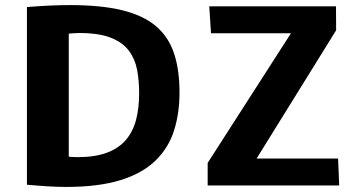

<svg xmlns="http://www.w3.org/2000/svg" viewBox="-20 -736 1403 762"><path d="M242.2 5.9Q206.5 5.9 168 3.4Q129.4 1 86.9 -2.9V-708Q134.3 -711.9 177 -713.9Q219.7 -715.8 257.8 -715.8Q380.4 -715.8 463.9 -695.6Q547.4 -675.3 597.7 -633.3Q647.9 -591.3 670.2 -525.6Q692.4 -460 692.4 -368.7Q692.4 -285.6 670.4 -217Q648.4 -148.4 596.9 -98.4Q545.4 -48.3 458.5 -21.2Q371.6 5.9 242.2 5.9ZM287.1 -112.3Q357.4 -112.3 404.8 -130.1Q452.1 -147.9 480.2 -181.4Q508.3 -214.8 520.3 -261.5Q532.2 -308.1 532.2 -366.2Q532.2 -415.5 524.2 -458.5Q516.1 -501.5 491.7 -534.4Q467.3 -567.4 419.9 -586.2Q372.6 -605 293.9 -605Q284.7 -605 274.4 -604.2Q264.2 -603.5 252.9 -602.5V-114.3Q261.7 -113.3 270.5 -112.8Q279.3 -112.3 287.1 -112.3ZM804.2 0V-89.4L1134.8 -604H817.4L810.5 -710.9H1313.5L1314 -615.7L998.5 -106.9H1321.8L1326.2 0Z"/></svg>

Font: Comme
Style: Bold
Weight: 700
Version: Version 1.000;gftools[0.9.27]